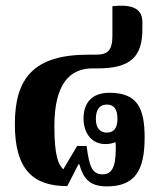

<svg xmlns="http://www.w3.org/2000/svg" viewBox="-20 -654 564 685"><path d="M361 11C461 11 496 -45 496 -163C496 -269 470 -323 370 -323C307 -323 278 -286 278 -231C278 -183 304 -140 356 -140C372 -140 383 -143 392 -147C393 -140 393 -133 393 -122C393 -53 376 -32 346 -32C306 -32 298 -66 289 -133H255L206 -50C189 -65 174 -96 174 -204C174 -356 230 -410 310 -410H328C447 -410 488 -452 488 -551V-575C488 -631 439 -638 381 -632V-527C381 -475 365 -459 323 -459H296C100 -459 33 -375 33 -211C33 -51 96 10 220 10L260 -68H263C277 -18 299 11 361 11ZM361 -181C335 -181 322 -199 322 -230C322 -262 335 -281 361 -281C388 -281 399 -262 399 -230C399 -199 388 -181 361 -181Z"/></svg>

Font: Noto Serif Thai ExtraCondensed ExtraBold
Style: Regular
Weight: 800
Width: 2
Designer: Monotype Design Team
Foundry: Monotype Imaging Inc.
Version: Version 2.002